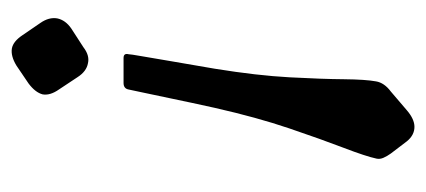

<svg xmlns="http://www.w3.org/2000/svg" viewBox="-222 -500 734 331"><g transform="rotate(90 145.5 -335.0)"><path d="M170.5 -668.8Q185.8 -682 199.2 -682Q213.5 -682 224.2 -668.8L245.2 -641.2Q249.8 -634.8 252.5 -628.6Q255.2 -622.5 254 -616.8Q250 -598.2 235.4 -560.1Q220.8 -522 201.9 -466.4Q183 -410.8 166.5 -338Q157.2 -296 150.5 -263.5Q143.8 -231 139.6 -211.8Q135.5 -192.5 134.8 -189.2Q133.2 -180.5 123.5 -180.5H80.5Q71.8 -180.5 74 -189.2Q74 -192.5 77.4 -211.8Q80.8 -231 86.2 -263.5Q91.8 -296 99 -338Q110.8 -411 113.8 -467Q116.8 -523 117.1 -560.5Q117.5 -598 120.8 -615.8Q123.2 -630 138.2 -641.2ZM61.8 -111.2Q76 -122.2 89.2 -119.2Q103.5 -116.8 113.5 -101.2L134.5 -69.5Q145.5 -54 143.2 -41Q140 -28.5 124.5 -16.8L93.5 4.2Q77 14.2 64 12Q51.8 9.8 41 -6.5L19.8 -37.5Q9.8 -52 12.2 -66.2Q15.2 -80.5 29.8 -90.5Z"/></g></svg>

Font: Young Serif Light
Style: Italic
Weight: 300
Italic angle: -10.979°
Designer: Bastien Sozeau
Foundry: NBR — Bastien Sozeau
Version: Version 5.001